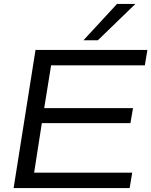

<svg xmlns="http://www.w3.org/2000/svg" viewBox="-20 -953 767 973"><path d="M49 0 160 -700H727L714 -622H239L204 -405H654L641 -329H192L153 -78H650L637 0ZM403 -749 573 -933H666L476 -749Z"/></svg>

Font: Georama Extended
Style: Italic
Weight: 400
Width: 7
Italic angle: -9°
Designer: Jean-Baptiste Levee
Foundry: Production Type
Version: Version 1.000